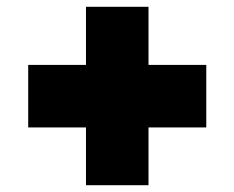

<svg xmlns="http://www.w3.org/2000/svg" viewBox="-20 -588 690 565"><path d="M63 -397H233V-568H417V-397H587V-213H417V-43H233V-213H63Z"/></svg>

Font: Azeret Mono Black
Style: Regular
Weight: 900
Designer: Martin Vácha
Foundry: Displaay
Version: Version 1.000; Glyphs 3.0.3, build 3074